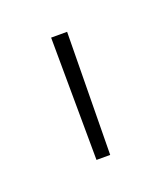

<svg xmlns="http://www.w3.org/2000/svg" viewBox="-50 -739 201 237"><g transform="rotate(-20 50.5 -620.5)"><path d="M40 -701H61L59 -540H41Z"/></g></svg>

Font: Bebas Neue Light
Style: Regular
Weight: 300
Designer: Ryoichi Tsunekawa
Foundry: Ryoichi Tsunekawa
Version: Version 1.003;PS 001.003;hotconv 1.0.70;makeotf.lib2.5.58329